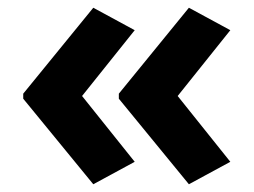

<svg xmlns="http://www.w3.org/2000/svg" viewBox="-20 -522 655 496"><path d="M40 -280 221 -502 328 -444 192 -274 328 -104 221 -46 40 -267ZM287 -280 468 -502 575 -444 439 -274 575 -104 468 -46 287 -267Z"/></svg>

Font: Noto Sans Ethiopic
Style: Bold
Weight: 700
Designer: Monotype Design Team
Foundry: Monotype Imaging Inc.
Version: Version 2.102; ttfautohint (v1.8.4.7-5d5b)